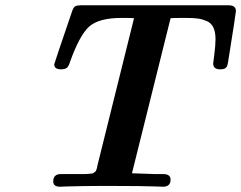

<svg xmlns="http://www.w3.org/2000/svg" viewBox="-20 -706 912 726"><path d="M181.2 -20Q181.2 -47.9 210.9 -47.9H256.8Q272.9 -47.9 282 -47.9Q291 -47.9 301 -47.9Q311 -47.9 315.9 -48.8Q320.8 -49.8 326.4 -49.8Q332 -49.8 334.5 -52.5Q336.9 -55.2 339.4 -56.2Q341.8 -57.1 343 -61Q344.2 -64.9 345.2 -66.4Q346.2 -67.9 347.2 -74Q348.1 -80.1 349.1 -83L486.8 -637.2Q474.6 -638.2 450.2 -638.2H439.9Q354 -638.2 317.4 -605.7Q280.8 -573.2 244.1 -470.2Q244.1 -469.2 242.7 -466.1Q241.2 -462.9 241.2 -461.9Q241.2 -460.9 239.5 -458.5Q237.8 -456.1 237.3 -455.1Q236.8 -454.1 235.4 -452.1Q233.9 -450.2 232.4 -449.2Q231 -448.2 228.5 -447Q226.1 -445.8 223.6 -445.3Q221.2 -444.8 218 -444.3Q214.8 -443.8 210.9 -443.8Q185.1 -443.8 185.1 -462.9Q185.1 -465.8 252.9 -664.1Q257.8 -678.2 264.4 -682.1Q271 -686 285.2 -686H844.2Q872.1 -686 872.1 -664.1Q872.1 -657.2 842.8 -474.1Q840.8 -461.9 838.9 -456.5Q836.9 -451.2 831.1 -447.5Q825.2 -443.8 813 -443.8Q786.1 -443.8 786.1 -465.8Q786.1 -467.8 790.5 -501Q794.9 -534.2 794.9 -558.1Q794.9 -585 786.9 -602.1Q778.8 -619.1 761.5 -626.5Q744.1 -633.8 727.5 -636Q710.9 -638.2 682.1 -638.2H673.8Q632.8 -638.2 625 -637.2L479 -50.8Q480 -50.8 563 -47.9H596.2Q625 -47.9 625 -26.9Q625 0 596.2 0Q591.3 0 566.7 -1Q542 -2 500 -2.4Q458 -2.9 408.2 -2.9H356.9Q334 -2.9 298.1 -2.4Q262.2 -2 233.9 -1L207 0Q181.2 0 181.2 -20Z"/></svg>

Font: CMU Serif
Style: BoldItalic
Weight: 700
Italic angle: -14.04°
Version: Version 0.7.0